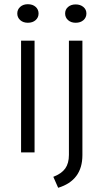

<svg xmlns="http://www.w3.org/2000/svg" viewBox="-20 -723 482 911"><path d="M80 -530H144V0H80ZM112 -615Q90 -615 76 -627.5Q62 -640 62 -659Q62 -678 76 -690.5Q90 -703 112 -703Q135 -703 149 -690.5Q163 -678 163 -659Q163 -640 149 -627.5Q135 -615 112 -615ZM256 168 233 116Q272 101 289.5 76.5Q307 52 307 12V-530H371V13Q371 133 256 168ZM339 -615Q317 -615 303 -627.5Q289 -640 289 -659Q289 -678 303 -690Q317 -702 339 -702Q361 -702 375.5 -690Q390 -678 390 -659Q390 -640 376 -627.5Q362 -615 339 -615Z"/></svg>

Font: Roundo
Style: Regular
Weight: 400
Designer: Namrata Goyal (Gurmukhi), Shiva Nallaperumal (Latin)
Foundry: Indian Type Foundry
Version: Version 1.000;PS 1.0;hotconv 1.0.88;makeotf.lib2.5.647800